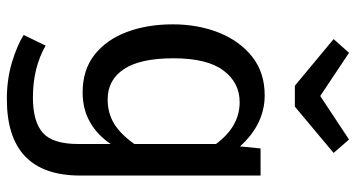

<svg xmlns="http://www.w3.org/2000/svg" viewBox="-259 -566 1038 560"><g transform="rotate(90 260.0 -286.0)"><path d="M269 213Q211 213 161.5 198Q112 183 82 164L113 100Q178 137 264 137Q335 137 367.5 108Q400 79 400 5V-90Q375 -52 337 -30Q299 -8 250 -8Q184 -8 140 -42.5Q96 -77 73.5 -136.5Q51 -196 51 -271Q51 -345 75.5 -406Q100 -467 146 -503Q192 -539 258 -539Q342 -539 407 -467L413 -527H492V-1Q492 213 269 213ZM270 -81Q310 -81 341 -100Q372 -119 400 -159V-397Q349 -466 278 -466Q221 -466 185.5 -418.5Q150 -371 150 -273Q150 -176 181.5 -128.5Q213 -81 270 -81ZM291 -627H230L94 -740L134 -785L260 -701L387 -785L426 -740Z"/></g></svg>

Font: Trujillo
Style: Regular
Weight: 400
Designer: Fira Sans original fonts by bBox Type GmbH, Carrois Corporate GbR, & Edenspiekermann AG / Changes by Cristiano Sobral
Foundry: Fira Sans original fonts by bBox Type GmbH, Carrois Corporate GbR, & Edenspiekermann AG / Changes by Cristiano Sobral
Version: Version 4.301;October 17, 2021;FontCreator 14.0.0.2814 64-bi